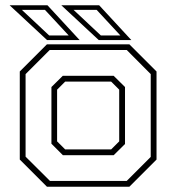

<svg xmlns="http://www.w3.org/2000/svg" viewBox="-20 -708 668 728"><path d="M158 0 55 -103V-437L158 -540H470.5L573.5 -437V-103L470.5 0ZM169.5 -22H460.5L551.5 -113V-427L460.5 -518.5H168.5L77 -427V-114ZM218.5 -119.5 175 -163V-378L218 -420.5H411L454 -378V-162L411 -119.5ZM227 -141.5H401.5L432 -172V-368L401.5 -398.5H227L196.5 -368V-172ZM478 -556H354.5L212.5 -688H356ZM436.5 -573.5 346.5 -670.5H259L362.5 -573.5ZM282 -556H158.5L16.5 -688H160ZM240.5 -573.5 150.5 -670.5H63L166.5 -573.5Z"/></svg>

Font: Tourney ExtraLight
Style: Regular
Weight: 250
Designer: Tyler Finck
Foundry: Etcetera Type Co
Version: Version 1.015